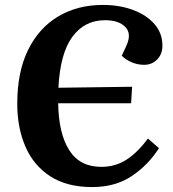

<svg xmlns="http://www.w3.org/2000/svg" viewBox="-20 -745 700 779"><path d="M493 -560Q515 -608 488.5 -635.5Q462 -663 406 -663Q323 -663 273.5 -595.5Q224 -528 217 -389L516 -393L512 -326H216Q218 -203 261 -135.5Q304 -68 391 -68Q449 -68 494.5 -98Q540 -128 580 -183L625 -144Q582 -76 515 -31Q448 14 354 14Q251 14 183.5 -30Q116 -74 83 -150.5Q50 -227 50 -324Q50 -453 94 -542.5Q138 -632 216.5 -678.5Q295 -725 397 -725Q465 -725 520 -704.5Q575 -684 607 -647Q639 -610 639 -560Q639 -525 617.5 -503.5Q596 -482 565 -482Q539 -482 515 -492Q491 -502 474 -519Z"/></svg>

Font: Literata 36pt
Style: Bold Italic
Weight: 700
Italic angle: -2°
Designer: Latin by Veronika Burian and Jose Scaglione. Greek by Irene Vlachou. Cyrillic by Vera Evstafieva
Foundry: TypeTogether
Version: Version 3.002